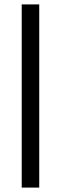

<svg xmlns="http://www.w3.org/2000/svg" viewBox="-20 -851 276 871"><path d="M78.5 0V-831H158V0Z"/></svg>

Font: Merriweather 24pt Light
Style: Regular
Weight: 300
Designer: Eben Sorkin
Foundry: Eben Sorkin
Version: Version 2.100